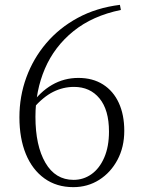

<svg xmlns="http://www.w3.org/2000/svg" viewBox="-20 -757 584 791"><path d="M282 14Q213 14 163 -22Q113 -58 86.5 -122.5Q60 -187 60 -274Q60 -360 88.5 -438Q117 -516 170.5 -579Q224 -642 300.5 -683.5Q377 -725 474 -737L478 -716Q361 -692 282.5 -628.5Q204 -565 165 -474Q126 -383 126 -276Q126 -157 167 -86.5Q208 -16 283 -16Q324 -16 357 -39.5Q390 -63 409.5 -108Q429 -153 429 -215Q429 -304 390 -351.5Q351 -399 285 -399Q240 -399 199 -378.5Q158 -358 116 -310L98 -321H104Q185 -436 303 -436Q362 -436 404.5 -409Q447 -382 469.5 -333Q492 -284 492 -218Q492 -151 464 -98.5Q436 -46 388.5 -16Q341 14 282 14Z"/></svg>

Font: Noto Serif KR ExtraLight
Style: Regular
Weight: 200
Designer: Ryoko NISHIZUKA 西塚涼子 (kana & ideographs); Frank Grießhammer (Latin, Greek & Cyrillic); Wenlong ZHANG 张文龙 (bopomofo); San
Foundry: Adobe
Version: Version 2.002-H1;hotconv 1.1.0;makeotfexe 2.6.0